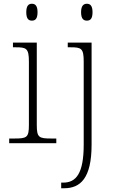

<svg xmlns="http://www.w3.org/2000/svg" viewBox="-20 -763 616 1023"><path d="M150 -653C168 -653 180 -663 180 -698C180 -732 168 -743 150 -743C132 -743 120 -732 120 -698C120 -663 132 -653 150 -653ZM443 -653C461 -653 473 -663 473 -698C473 -732 461 -743 443 -743C425 -743 412 -732 412 -698C412 -663 425 -653 443 -653ZM29 0H280V-25H254C187 -25 176 -30 176 -98V-536H49V-511H64C120 -511 134 -506 134 -435V-97C134 -30 123 -25 56 -25H29ZM306 240H322C408 240 468 187 468 8V-536H341V-511H356C413 -511 426 -506 426 -435V8C426 162 385 210 317 210H306Z"/></svg>

Font: Noto Serif Sinhala ExtraLight
Style: Regular
Weight: 200
Designer: Jelle Bosma - Monotype Design Team
Foundry: Monotype Imaging Inc.
Version: Version 2.007